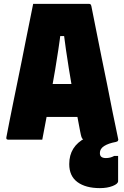

<svg xmlns="http://www.w3.org/2000/svg" viewBox="-20 -720 640 990"><path d="M143 -287H314Q331 -287 348.5 -287Q366 -287 383 -287L426 -296L452 -117H153Q150 -117 147.5 -118.5Q145 -120 143.5 -122.5Q142 -125 142 -128ZM198 0Q154 0 110 0Q66 0 21 0Q19 0 16.5 -1Q14 -2 13 -5Q12 -8 13 -13Q20 -52 29.5 -98Q39 -144 49 -195Q59 -246 70.5 -300Q82 -354 92.5 -408Q103 -462 113.5 -514Q124 -566 133.5 -613Q143 -660 151 -700Q226 -700 297 -700Q368 -700 440 -700Q443 -700 445 -699Q447 -698 448.5 -695.5Q450 -693 451 -689Q464 -625 477 -558.5Q490 -492 504 -423.5Q518 -355 532.5 -284Q547 -213 561 -140Q568 -105 575.5 -70.5Q583 -36 590 0Q545 0 501.5 0Q458 0 419 0Q412 0 407.5 -2.5Q403 -5 400 -14Q397 -23 393 -44Q382 -103 371.5 -158Q361 -213 352 -265Q343 -317 335 -366.5Q327 -416 320 -464.5Q313 -513 307 -561L334 -534H266L294 -561Q288 -511 280.5 -462Q273 -413 264.5 -361Q256 -309 245.5 -253Q235 -197 223.5 -134.5Q212 -72 198 0ZM525 -37Q539 -38 552.5 -31Q566 -24 590 0Q590 2 588 6Q586 10 577 12Q539 19 517 33Q495 47 495 69Q495 83 503 89Q511 95 526 95Q537 95 547.5 92.5Q558 90 569 84H589Q589 94 589 107Q589 120 589 144Q589 168 589 214Q589 228 561 239Q533 250 495 250Q422 250 379.5 219Q337 188 337 126Q337 80 358 46.5Q379 13 420.5 -8.5Q462 -30 525 -37Z"/></svg>

Font: Recursive Monospace Black
Style: Regular
Weight: 900
Version: Version 1.047